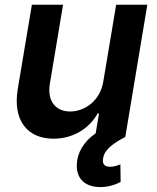

<svg xmlns="http://www.w3.org/2000/svg" viewBox="-20 -565 648 792"><path d="M496.8 0 587.7 -545.5H459.2L406.2 -229.4C392.8 -146.3 326.7 -105.1 269.9 -105.1C208.5 -105.1 174.7 -148.8 185.4 -218L240.1 -545.5H111.5L53.3 -198.2C31.6 -67.1 93.8 7.1 201 7.1C282.7 7.1 348.7 -35.9 382.8 -96.9H388.5L374.6 -14.9C323.9 19.5 297.9 67.8 296.9 112.9C294 173.7 332.7 206.7 394.2 206.7C429.7 206.7 459.2 195.3 477.6 185.4L476.6 112.9C466.3 116.8 452.1 122.9 434.3 122.9C409.8 122.9 400.9 110.1 405.5 87.4C411.2 50.4 449.9 24.5 496.8 0Z"/></svg>

Font: TID UI Semi Bold
Style: Italic
Weight: 600
Italic angle: -9.39999°
Designer: The TID Project Authors
Foundry: Bakken & Bæck
Version: Version 1.001;hotconv 1.0.109;makeotfexe 2.5.65596